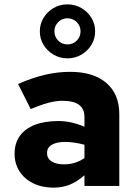

<svg xmlns="http://www.w3.org/2000/svg" viewBox="-20 -854 640 882"><path d="M225 8Q173 8 132.5 -12Q92 -32 69.5 -67Q47 -102 47 -148Q47 -196 71 -229.5Q95 -263 140 -280.5Q185 -298 248 -298Q276 -298 305 -292Q334 -286 368 -272V-316Q368 -354 343 -372.5Q318 -391 266 -391Q237 -391 201.5 -381.5Q166 -372 121 -353L63 -468Q128 -497 186.5 -510.5Q245 -524 302 -524Q409 -524 468.5 -473Q528 -422 528 -330V0H368V-49Q334 -19 300 -5.5Q266 8 225 8ZM196 -151Q196 -126 217 -112.5Q238 -99 275 -99Q301 -99 324.5 -106.5Q348 -114 368 -128V-189Q346 -195 323.5 -198.5Q301 -202 279 -202Q240 -202 218 -189Q196 -176 196 -151ZM290 -586Q254.7 -586 225.8 -603Q197 -620 180 -647.9Q163 -675.7 163 -709.9Q163 -744 180 -772Q197 -800 225.8 -817Q254.7 -834 290 -834Q325 -834 354 -817Q383 -800 400 -772.1Q417 -744.3 417 -710.1Q417 -676 400 -648Q383 -620 354 -603Q325 -586 290 -586ZM290 -650Q315 -650 332.5 -667.4Q350 -684.9 350 -710Q350 -735 332.5 -752.5Q315 -770 289.6 -770Q265 -770 247.5 -752.5Q230 -735 230 -709.6Q230 -685 247.3 -667.5Q264.5 -650 290 -650Z"/></svg>

Font: Red Hat Mono
Style: Regular
Weight: 300
Monospace: yes
Designer: Pentagram, MCKL
Foundry: Pentagram, MCKL
Version: Version 1.023